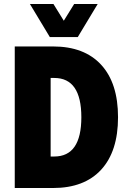

<svg xmlns="http://www.w3.org/2000/svg" viewBox="-20 -943 640 963"><path d="M54 0V-710H246Q403 -710 487.5 -618Q572 -526 572 -355Q572 -184 487.5 -92Q403 0 246 0ZM234 -158H252Q388 -158 388 -355Q388 -552 252 -552H234ZM130 -923H248L300 -839L352 -923H470L370 -757H230Z"/></svg>

Font: Geist Mono UltraBlack
Style: Regular
Weight: 900
Monospace: yes
Designer: Basement.studio, Andrés Briganti, Mateo Zaragoza
Foundry: Basement.studio, Vercel, Andrés Briganti, Guido Ferreyra, Mateo Zaragoza
Version: Version 1.400; ttfautohint (v1.8.4.7-5d5b)